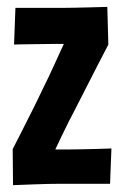

<svg xmlns="http://www.w3.org/2000/svg" viewBox="-20 -536 356 560"><path d="M100 -10 17 -101Q28 -122 41.5 -149Q55 -176 71 -207.5Q87 -239 104 -275Q122 -311 139 -348.5Q156 -386 173 -423Q190 -460 206 -496L296 -406Q283 -381 267.5 -351Q252 -321 235 -287.5Q218 -254 200 -219Q179 -179 160.5 -140.5Q142 -102 126.5 -69Q111 -36 100 -10ZM18 4 17 -101Q17 -101 34.5 -101Q52 -101 79 -100.5Q106 -100 132.5 -100Q159 -100 175 -100Q193 -100 215.5 -100.5Q238 -101 258 -101.5Q278 -102 291.5 -102.5Q305 -103 305 -103L301 0Q301 0 286.5 0Q272 0 249.5 0Q227 0 203 0Q179 0 160 0Q142 0 118 0.5Q94 1 71 2Q48 3 33 3.5Q18 4 18 4ZM21 -406 25 -513Q25 -513 39 -513Q53 -513 74.5 -513Q96 -513 119 -513Q142 -513 161 -513Q177 -513 199 -513.5Q221 -514 242.5 -514.5Q264 -515 278.5 -515.5Q293 -516 293 -516L296 -406Q296 -406 280.5 -406.5Q265 -407 240.5 -407Q216 -407 190.5 -407.5Q165 -408 145 -408Q127 -408 105.5 -407.5Q84 -407 65 -407Q46 -407 33.5 -406.5Q21 -406 21 -406Z"/></svg>

Font: Truculenta ExtraBold
Style: Regular
Weight: 800
Version: Version 1.002